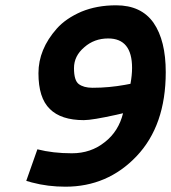

<svg xmlns="http://www.w3.org/2000/svg" viewBox="-20 -692 645 724"><path d="M79 -10C79 -10 100 -4 100 -4C100 -4 100 -4 100 -4C141 7 183 12 227 12C227 12 227 12 227 12C332 12 422 -26 495 -103C568 -180 605 -285 605 -420C605 -420 605 -420 605 -420C605 -499 590 -561 559 -606C528 -650 481 -672 418 -672C418 -672 418 -672 418 -672C369 -672 326 -664 287 -648C248 -631 217 -610 194 -584C194 -584 194 -584 194 -584C148 -532 125 -476 125 -416C125 -416 125 -416 125 -416C125 -354 139 -309 168 -281C196 -253 239 -239 296 -239C296 -239 296 -239 296 -239C318 -239 359 -246 418 -259C418 -259 444 -265 444 -265C444 -265 444 -265 444 -265C433 -220 410 -183 375 -156C340 -128 299 -114 251 -114C203 -114 160 -119 121 -129C121 -129 79 -10 79 -10ZM478 -436C478 -418 476 -398 472 -376C472 -376 451 -372 451 -372C451 -372 451 -372 451 -372C412 -365 372 -361 329 -361C329 -361 329 -361 329 -361C306 -361 289 -366 277 -375C265 -384 259 -404 259 -435C259 -466 272 -492 298 -514C323 -536 353 -547 388 -547C388 -547 388 -547 388 -547C448 -547 478 -510 478 -436C478 -436 478 -436 478 -436Z"/></svg>

Font: My Font
Style: Bold Italic
Weight: 500
Version: Version 0.001